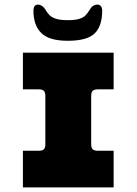

<svg xmlns="http://www.w3.org/2000/svg" viewBox="-20 -818 596 838"><path d="M407 -428Q391 -428 384.5 -421.5Q378 -415 378 -399V-189Q378 -173 384.5 -166.5Q391 -160 407 -160H476V0H80V-160H149Q165 -160 171.5 -166.5Q178 -173 178 -189V-399Q178 -415 171.5 -421.5Q165 -428 149 -428H80V-588H476V-428ZM126 -771Q126 -798 146 -798Q153 -798 161 -793.5Q169 -789 174 -782Q187 -761 196.5 -751.5Q206 -742 224.5 -736Q243 -730 276 -730Q309 -730 327 -736Q345 -742 353.5 -751Q362 -760 376 -782Q380 -789 388 -793.5Q396 -798 404 -798Q414 -798 420 -791.5Q426 -785 426 -771Q426 -704 393 -672Q360 -640 276 -640Q194 -640 160 -674Q126 -708 126 -771Z"/></svg>

Font: Dashboard
Style: Regular
Weight: 400
Designer: jaiki
Version: Version 1.000